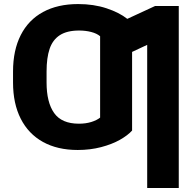

<svg xmlns="http://www.w3.org/2000/svg" viewBox="-20 -737 964 956"><path d="M367.2 9.8Q266.1 9.8 193.8 -30.3Q121.6 -70.3 83.3 -145.8Q44.9 -221.2 44.9 -326.2V-380.9Q44.9 -486.8 83.3 -562.3Q121.6 -637.7 194.3 -677.2Q267.1 -716.8 369.1 -716.8Q446.3 -716.8 510 -695.8Q573.7 -674.8 613.8 -643.1L752 -707H870.1V199.2H712.9V-513.7L637.7 -478.5V-86.9Q616.2 -63 576.9 -40.8Q537.6 -18.6 483.4 -4.4Q429.2 9.8 367.2 9.8ZM373 -121.1Q407.2 -121.1 434.6 -129.6Q461.9 -138.2 478.5 -151.4V-556.6Q461.4 -570.8 433.6 -577.9Q405.8 -585 374 -585Q313.5 -585 277.8 -561.8Q242.2 -538.6 227.1 -493.9Q211.9 -449.2 211.9 -380.9V-326.2Q211.9 -227.5 249.5 -174.3Q287.1 -121.1 373 -121.1Z"/></svg>

Font: Pretendard JP ExtraBold
Style: Regular
Weight: 800
Designer: Base glyphs from Inter by Rasmus Andersson; Hangeul glyphs from Noto Sans CJK(Source Han Sans) by Jang Soo-young and Kan
Foundry: Kil Hyung-jin
Version: Version 1.309